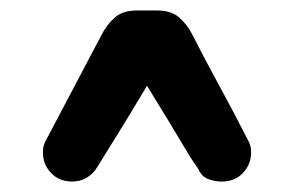

<svg xmlns="http://www.w3.org/2000/svg" viewBox="-20 -742 564 367"><path d="M69 -476 175 -677Q185 -696 200 -709Q215 -722 242 -722H280Q307 -722 322 -709Q337 -696 347 -677Q373 -626 399.5 -577.5Q426 -529 452 -478L453 -476Q456 -471 458 -465Q460 -459 460 -451Q460 -428 444.5 -411.5Q429 -395 404 -395Q392 -395 380 -399Q368 -403 363 -412Q361 -414 360.5 -416Q360 -418 355 -425L352 -429Q348 -435 343 -443Q338 -451 328.5 -467Q319 -483 303 -509.5Q287 -536 261 -578Q225 -518 205.5 -486.5Q186 -455 176 -439Q167 -424 163.5 -419Q160 -414 158 -412Q141 -395 118 -395Q93 -395 77.5 -411.5Q62 -428 62 -451Q62 -459 64 -465Q66 -471 69 -476Z"/></svg>

Font: Varela Round Precious
Style: Bold
Weight: 700
Version: Version 1.000